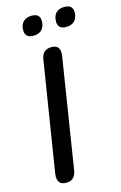

<svg xmlns="http://www.w3.org/2000/svg" viewBox="-136 -959 646 1023"><g transform="rotate(-15 187.5 -447.0)"><path d="M97 7Q70 7 59 -9Q48 -25 52 -54L149 -661Q157 -712 207 -712Q260 -712 250 -651L154 -45Q145 7 97 7ZM312 -795Q266 -795 266 -837Q266 -867 282 -884Q298 -901 328 -901Q375 -901 375 -860Q375 -830 358.5 -812.5Q342 -795 312 -795ZM131 -795Q85 -795 85 -837Q85 -867 101.5 -884Q118 -901 148 -901Q194 -901 194 -860Q194 -830 178 -812.5Q162 -795 131 -795Z"/></g></svg>

Font: Nunito SemiBold
Style: Italic
Weight: 600
Italic angle: -9°
Designer: Vernon Adams
Foundry: Vernon Adams
Version: Version 3.601; ttfautohint (v1.8.2.53-6de2)